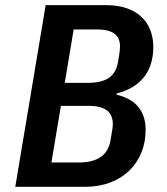

<svg xmlns="http://www.w3.org/2000/svg" viewBox="-20 -718 640 738"><path d="M38.7 0H307.5C449.6 0 539.8 -92.7 539.8 -218.8C539.8 -295.5 496.8 -338.4 427.6 -354L428.6 -358.7C519.2 -381.7 569.2 -442.5 569.2 -536.9C569.2 -634.2 505.7 -698.2 388.5 -698.2H155.5ZM177.6 -93.4 214.1 -311.1H320.7C383.9 -311.1 413.7 -288 413.7 -240.4C413.7 -230.8 411.2 -216.6 409.1 -204.9L404.8 -178.6C394.5 -118.6 351.6 -93.4 280.9 -93.4ZM229 -399.5 263.1 -604.8H353.3C408.7 -604.8 441.4 -586.6 441.4 -539.1C441.4 -529.8 439.6 -515.6 438.2 -507.8L433.9 -481.5C424 -421.5 386.4 -399.5 314.6 -399.5Z"/></svg>

Font: Margiela Mono Italic SmBold It
Style: Regular
Weight: 600
Designer: Mike Abbink, Paul van der Laan, Pieter van Rosmalen
Foundry: Bold Monday
Version: Version 2.003 2021